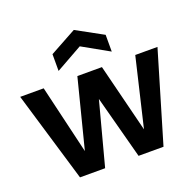

<svg xmlns="http://www.w3.org/2000/svg" viewBox="-130 -859 1008 991"><g transform="rotate(-20 374.0 -363.0)"><path d="M145 0 -3 -496H126L215 -119L311 -496H446L540 -120L629 -496H751L604 -1H467L375 -347L283 0ZM229 -554V-646L375 -726L521 -646V-554L375 -636Z"/></g></svg>

Font: Rethink Sans
Style: Bold
Weight: 700
Designer: The Rethink Sans project authors (Hans Thiessen). DM Sans designed by Colophon Foundry.
Foundry: Rethink Communications LLC
Version: Version 1.001